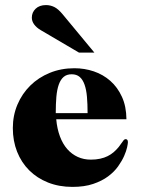

<svg xmlns="http://www.w3.org/2000/svg" viewBox="-20 -732 559 760"><path d="M292.5 -523.9 141.1 -612.8Q124.5 -622.6 115.2 -635.3Q106 -647.9 106 -662.1Q106 -683.1 121.1 -697.5Q136.2 -711.9 162.1 -711.9Q179.2 -711.9 194.8 -704.3Q210.4 -696.8 228.5 -674.8L353.5 -523.9ZM326.7 -284.2Q326.7 -320.3 324.2 -348.6Q321.8 -377 314.7 -397Q307.6 -417 295.4 -427.5Q283.2 -438 263.7 -438Q244.1 -438 231.9 -427.5Q219.7 -417 212.6 -397Q205.6 -377 203.1 -348.6Q200.7 -320.3 200.7 -284.2ZM202.6 -259.8Q206.1 -221.7 217.3 -191.9Q228.5 -162.1 246.3 -141.8Q264.2 -121.6 287.8 -110.8Q311.5 -100.1 339.4 -100.1Q359.9 -100.1 376.5 -103.8Q393.1 -107.4 406.2 -114Q419.4 -120.6 429.9 -129.6Q440.4 -138.7 449.7 -149.9Q461.4 -165 466.6 -173.1Q471.7 -181.2 477.5 -181.2Q486.3 -181.2 486.3 -168.9Q486.3 -164.1 483.2 -149.2Q480 -134.3 471.4 -114.7Q462.9 -95.2 447.5 -73.5Q432.1 -51.8 407.7 -33.7Q383.3 -15.6 348.6 -3.9Q314 7.8 266.6 7.8Q213.9 7.8 170.2 -9.5Q126.5 -26.9 95.5 -57.9Q64.5 -88.9 47.6 -131.6Q30.8 -174.3 30.8 -225.1Q30.8 -274.9 49.1 -318.1Q67.4 -361.3 99.9 -393.3Q132.3 -425.3 177 -443.6Q221.7 -461.9 274.4 -461.9Q314.5 -461.9 351.3 -449.5Q388.2 -437 416.7 -411.9Q445.3 -386.7 462.6 -348.9Q480 -311 480.5 -259.8Z"/></svg>

Font: XB Zar
Style: Bold
Weight: 700
Designer: Behnam
Foundry: Irmug
Version: Version 8.005 2009